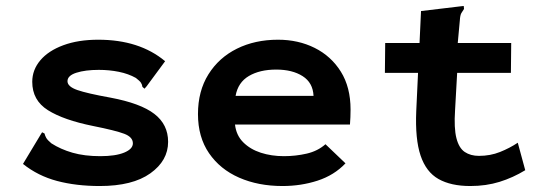

<svg xmlns="http://www.w3.org/2000/svg" viewBox="-20 -612 1840 643"><path d="M314 11Q235 11 171 -6Q107 -23 57 -63L116 -161L121 -169L129 -165Q131 -157 135 -150Q139 -143 152 -132Q183 -112 223 -100.5Q263 -89 316 -89Q367 -89 396 -101Q425 -113 425 -132Q425 -153 396 -164Q367 -175 292 -190Q193 -210 140.5 -243Q88 -276 88 -338Q88 -378 115 -410Q142 -442 192 -460.5Q242 -479 309 -479Q447 -479 533 -407L471 -323L464 -315L457 -321Q456 -329 452 -335Q448 -341 435 -351Q410 -365 378 -371.5Q346 -378 311 -378Q266 -378 236 -368.5Q206 -359 206 -340Q206 -322 239 -310.5Q272 -299 350 -285Q451 -266 497 -230.5Q543 -195 543 -137Q543 -74 483.5 -31.5Q424 11 314 11Z M926 11Q845 11 781 -17Q717 -45 680 -99Q643 -153 643 -230Q643 -307 678 -363Q713 -419 773.5 -449Q834 -479 911 -479Q979 -479 1034 -451.5Q1089 -424 1121.5 -372Q1154 -320 1154 -245Q1154 -234 1153.5 -220Q1153 -206 1152 -195H767Q771 -159 794.5 -135.5Q818 -112 853.5 -100.5Q889 -89 931 -89Q970 -89 1007 -97.5Q1044 -106 1070 -129L1137 -65Q1099 -25 1043.5 -7Q988 11 926 11ZM769 -291H1030Q1028 -335 993.5 -357Q959 -379 905 -379Q850 -379 813.5 -357.5Q777 -336 769 -291Z M1555 11Q1490 11 1448.5 -12.5Q1407 -36 1388.5 -91Q1370 -146 1374 -240L1380 -368H1269L1270 -468H1385L1390 -575L1524 -591L1533 -592L1534 -582Q1529 -575 1525 -568Q1521 -561 1520 -544L1513 -468H1692L1691 -368H1511L1504 -243Q1500 -183 1508.5 -149.5Q1517 -116 1536.5 -103Q1556 -90 1584 -90Q1622 -90 1654.5 -103Q1687 -116 1714 -134L1739 -42Q1698 -17 1653 -3Q1608 11 1555 11Z"/></svg>

Font: Inconsolata Expanded ExtraBold
Style: Regular
Weight: 800
Width: 7
Monospace: yes
Designer: Raph Levien, Cyreal, Brenton Simpson
Foundry: Raph Levien, Cyreal, Google
Version: Version 3.001; ttfautohint (v1.8.2.53-6de2)